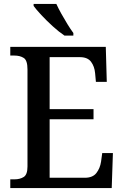

<svg xmlns="http://www.w3.org/2000/svg" viewBox="-20 -951 626 971"><path d="M32 0V-44H53Q81 -44 100 -56Q119 -68 119 -109V-600Q119 -646 100 -658Q81 -670 53 -670H32V-714H515L520 -537H465L461 -581Q458 -615 440.5 -638.5Q423 -662 384 -662H231V-399H453V-348H231V-52H409Q449 -52 467.5 -76Q486 -100 491 -133L497 -177H551L545 0ZM306 -771Q279 -789 247.5 -817.5Q216 -846 189 -875Q162 -904 150 -921V-931H265Q275 -909 290 -882Q305 -855 321 -829Q337 -803 351 -784V-771Z"/></svg>

Font: Noto Serif Thai SemiCondensed Medium
Style: Regular
Weight: 500
Width: 4
Designer: Monotype Design Team
Foundry: Monotype Imaging Inc.
Version: Version 2.002; ttfautohint (v1.8.4.7-5d5b)